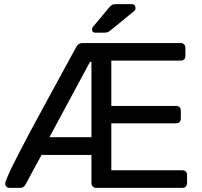

<svg xmlns="http://www.w3.org/2000/svg" viewBox="-20 -908 976 928"><path d="M25 0Q17 0 11 -6Q5 -12 5 -20Q5 -26 8 -33Q12 -43 17.5 -56.5Q23 -70 35 -95Q47 -120 69 -163Q91 -206 127 -273.5Q163 -341 217.5 -440.5Q272 -540 347 -678Q353 -689 360.5 -694.5Q368 -700 377 -700H853Q864 -700 870 -693.5Q876 -687 876 -676V-638Q876 -627 870 -621Q864 -615 853 -615H518V-396H831Q842 -396 848 -389.5Q854 -383 854 -372V-335Q854 -325 848 -318.5Q842 -312 831 -312H518V-85H861Q872 -85 878 -79Q884 -73 884 -62V-23Q884 -13 878 -6.5Q872 0 861 0H445Q435 0 428.5 -6.5Q422 -13 422 -23V-159H181Q154 -110 138.5 -81.5Q123 -53 116 -39.5Q109 -26 106.5 -22Q104 -18 104 -17Q100 -10 94 -5Q88 0 79 0ZM219 -245H422V-609H415ZM441 -750Q425 -750 425 -766Q425 -774 430 -779L505 -869Q514 -880 521 -884Q528 -888 542 -888H616Q635 -888 635 -868Q635 -861 630 -856L514 -761Q506 -754 499 -752Q492 -750 481 -750Z"/></svg>

Font: DVN-Rubik
Style: Regular
Weight: 400
Designer: Hubert and Fischer
Foundry: Hubert & Fischer
Version: Version 2.102